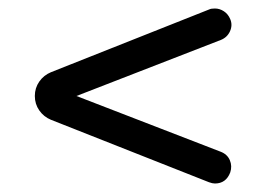

<svg xmlns="http://www.w3.org/2000/svg" viewBox="-20 -576 622 452"><path d="M473 -554Q477 -556 486 -556Q497 -556 507 -549.5Q517 -543 522 -531Q528 -517 521.5 -502.5Q515 -488 500 -482L160 -350L499 -219Q515 -213 521 -199Q527 -185 522 -170Q512 -144 486 -144Q480 -144 472 -147L100 -294Q83 -301 72.5 -316Q62 -331 62 -350Q62 -369 72.5 -384Q83 -399 100 -406Z"/></svg>

Font: Sepalumica Med
Style: Regular
Weight: 500
Designer: Julieta Ulanovsky
Foundry: Julieta Ulanovsky
Version: Version 7.200